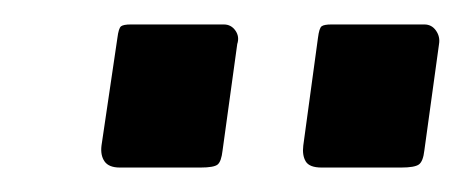

<svg xmlns="http://www.w3.org/2000/svg" viewBox="-20 -762 379 157"><path d="M174 -726 162 -639Q161 -630 158 -627.5Q155 -625 144 -625H78Q69 -625 65.5 -630Q62 -635 63 -643L76 -731Q77 -739 79 -740.5Q81 -742 87 -742H163Q169 -742 172.5 -737Q176 -732 174 -726ZM339 -726 327 -639Q326 -630 322.5 -627.5Q319 -625 308 -625H243Q233 -625 230 -630Q227 -635 228 -643L240 -731Q241 -739 243 -740.5Q245 -742 251 -742H327Q333 -742 336.5 -737Q340 -732 339 -726Z"/></svg>

Font: Libre Franklin Thin Medium
Style: Italic
Weight: 500
Italic angle: -8°
Version: Version 3.000